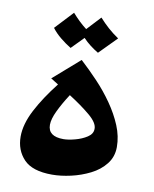

<svg xmlns="http://www.w3.org/2000/svg" viewBox="-78 -726 636 795"><g transform="rotate(10 240.0 -328.0)"><path d="M195 10Q112 10 76 -28Q40 -66 40 -123Q40 -175 71.5 -235.5Q103 -296 155 -362Q147 -367 139 -372Q131 -377 123 -382L234 -479Q270 -446 306.5 -407.5Q343 -369 373 -326Q403 -283 421.5 -238.5Q440 -194 440 -149Q440 -108 416 -77.5Q392 -47 354 -28Q316 -9 274 0.5Q232 10 195 10ZM151 -192Q151 -143 216 -143Q236 -143 264.5 -150.5Q293 -158 314.5 -172Q336 -186 336 -207Q337 -232 300 -263Q263 -294 211 -327Q185 -287 168 -251.5Q151 -216 151 -192ZM180 -520Q157 -534 135 -552Q113 -570 98 -590L169 -666Q183 -650 198 -635.5Q213 -621 230 -608L284 -666Q303 -645 322.5 -627.5Q342 -610 367 -593L295 -520Q278 -530 261 -543Q244 -556 230 -571Z"/></g></svg>

Font: Marhey SemiBold
Style: Regular
Weight: 600
Designer: Nur Syamsi & Bustanul Arifin
Foundry: Namelatype
Version: Version 1.000; ttfautohint (v1.8.4.7-5d5b)